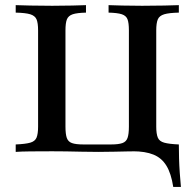

<svg xmlns="http://www.w3.org/2000/svg" viewBox="-20 -591 756 747"><path d="M41.1 0V-29Q79 -30.6 97.6 -35.9Q116.1 -41.1 122.2 -55.6Q128.2 -70.2 128.2 -98.4V-472.6Q128.2 -501.6 122.2 -515.7Q116.1 -529.8 97.6 -535.5Q79 -541.1 41.1 -541.9V-571Q62.1 -570.2 98.4 -569.4Q134.7 -568.5 183.1 -568.5Q226.6 -568.5 260.5 -569.4Q294.4 -570.2 314.5 -571V-541.9Q279.8 -541.1 262.9 -535.5Q246 -529.8 240.3 -515.7Q234.7 -501.6 234.7 -472.6V-98.4Q234.7 -69.4 239.9 -54.4Q245.2 -39.5 260.1 -34.3Q275 -29 304 -29H412.1Q441.1 -29 456 -34.3Q471 -39.5 476.2 -54.4Q481.5 -69.4 481.5 -98.4V-472.6Q481.5 -501.6 476.2 -515.7Q471 -529.8 454 -535.5Q437.1 -541.1 402.4 -541.9V-571Q421.8 -570.2 456 -569.4Q490.3 -568.5 533.1 -568.5Q582.3 -568.5 618.5 -569.4Q654.8 -570.2 675.8 -571V-541.9Q637.9 -541.1 619 -535.5Q600 -529.8 594 -515.7Q587.9 -501.6 587.9 -472.6V-98.4Q587.9 -70.2 594 -55.6Q600 -41.1 619 -35.9Q637.9 -30.6 675.8 -29V0Q655.6 -1.6 619 -2Q582.3 -2.4 533.1 -2.4Q508.1 -2.4 481 -2Q454 -1.6 425 -0.8Q396 0 362.9 0Q328.2 0 296.8 -0.8Q265.3 -1.6 237.1 -2Q208.9 -2.4 183.1 -2.4Q134.7 -2.4 98 -2Q61.3 -1.6 41.1 0ZM654 136.3Q646 83.9 627.4 53.6Q608.9 23.4 577 10.5Q545.2 -2.4 496.8 -2.4L558.9 -20.2L658.9 -29H675.8Q675.8 -3.2 676.6 25Q677.4 53.2 679.4 81.5Q681.5 109.7 683.9 136.3Z"/></svg>

Font: Playfair SemiBold
Style: Regular
Weight: 600
Designer: Claus Eggers Sørensen
Foundry: Claus Eggers Sørensen
Version: Version 2.001;gftools[0.9.30]